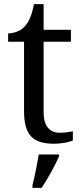

<svg xmlns="http://www.w3.org/2000/svg" viewBox="-20 -679 392 920"><path d="M265.1 -43Q283.2 -43 298.3 -44.9Q313.5 -46.9 329.1 -49.8V-5.9Q322.8 -2.9 312.5 0Q302.2 2.9 290.3 5.1Q278.3 7.3 265.1 8.5Q252 9.8 240.2 9.8Q202.1 9.8 174.8 1.7Q147.5 -6.3 129.9 -24.4Q112.3 -42.5 103.8 -72.3Q95.2 -102.1 95.2 -145V-479H19V-519Q37.1 -519 58.8 -526.4Q80.6 -533.7 97.2 -550.8Q114.3 -569.3 124.8 -595Q135.3 -620.6 143.1 -659.2H189V-536.1H319.8V-479H189V-142.1Q189 -90.8 209.7 -66.9Q230.5 -43 265.1 -43ZM135.7 208Q144 174.8 151.9 136Q159.7 97.2 165.5 61H262.7V70.8Q255.9 86.4 246.1 106Q236.3 125.5 224.9 146Q213.4 166.5 201.7 186Q189.9 205.6 179.7 221.2H135.7Z"/></svg>

Font: Droid Serif
Style: Regular
Weight: 400
Designer: Monotype Design team
Foundry: Monotype Imaging Inc.
Version: Version 1.03